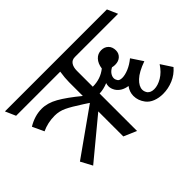

<svg xmlns="http://www.w3.org/2000/svg" viewBox="-151 -817 1117 1117"><g transform="rotate(-45 408.0 -258.0)"><path d="M693 9Q659 9 631 -2Q603 -13 587 -34Q562 -67 562 -105Q562 -138 583 -166Q534 -173 511 -208Q499 -228 499 -247Q499 -259 503 -270Q467 -255 433 -254V54L354 20V-186L110 16L72 -55L354 -255V-256L322 -277Q262 -316 228 -332Q194 -348 157 -348Q100 -348 51 -325L18 -396Q74 -430 132 -430Q180 -430 230.5 -401.5Q281 -373 354 -313V-426Q354 -461 361 -506H-2L-30 -570H809L837 -506H482Q457 -506 445 -488Q433 -470 433 -441V-310Q498 -310 545 -348Q550 -384 569.5 -405Q589 -426 618 -426Q644 -426 661 -409.5Q678 -393 678 -364Q678 -340 661 -324Q644 -308 615 -308Q604 -308 592 -311Q573 -301 563.5 -287Q554 -273 554 -259Q554 -248 561 -237Q568 -225 591 -225Q614 -225 644 -237.5Q674 -250 703 -274L750 -203Q685 -180 654.5 -151Q624 -122 624 -94Q624 -79 634 -64Q648 -47 676 -47Q706 -47 740 -67Q774 -87 801 -128L846 -59Q817 -25 776.5 -8Q736 9 693 9Z"/></g></svg>

Font: Sumana
Style: Regular
Weight: 400
Designer: Cyreal, Alexei Vanyashin (Devanagari), Olga Karpushina (Latin)
Foundry: Cyreal
Version: Version 1.015;PS 001.015;hotconv 1.0.70;makeotf.lib2.5.58329